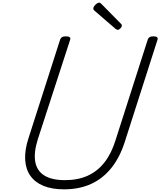

<svg xmlns="http://www.w3.org/2000/svg" viewBox="-20 -1403 1204 1442"><path d="M461 19Q369 19 305.5 -7.5Q242 -34 207.5 -83.5Q173 -133 169 -204.5Q165 -276 194 -365L432 -1107Q437 -1119 446 -1124.5Q455 -1130 475 -1130Q494 -1130 502.5 -1124Q511 -1118 507 -1105L264 -357Q233 -259 244.5 -190Q256 -121 312 -85.5Q368 -50 468 -50Q565 -50 639 -83.5Q713 -117 765.5 -184.5Q818 -252 849 -354L1090 -1107Q1095 -1119 1104 -1124.5Q1113 -1130 1132 -1130Q1171 -1130 1163 -1105L920 -346Q882 -224 817.5 -143Q753 -62 664 -21.5Q575 19 461 19ZM864 -1179Q860 -1179 856 -1181.5Q852 -1184 847 -1187L693 -1320Q685 -1326 683 -1330Q681 -1334 681 -1340Q681 -1349 688.5 -1358.5Q696 -1368 706 -1375.5Q716 -1383 724 -1383Q730 -1383 733.5 -1380.5Q737 -1378 742 -1373L888 -1225Q893 -1220 894 -1216.5Q895 -1213 895 -1209Q895 -1201 884.5 -1190Q874 -1179 864 -1179Z"/></svg>

Font: Playwrite CU Light
Style: Regular
Weight: 300
Designer: Veronika Burian, José Scaglione
Foundry: TypeTogether
Version: Version 1.002